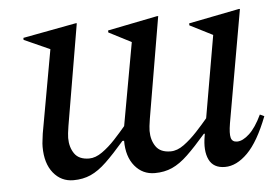

<svg xmlns="http://www.w3.org/2000/svg" viewBox="-41 -514 844 578"><g transform="rotate(-5 381.5 -225.0)"><path d="M159 10Q122 10 98.5 -19Q75 -48 75 -98Q75 -108 76.5 -118Q78 -128 79 -138L124 -389L46 -424V-430L206 -460H210L158 -154Q154 -129 154 -118Q154 -90 167.5 -70.5Q181 -51 212 -51Q231 -51 251.5 -65.5Q272 -80 291 -100.5Q310 -121 325 -139L370 -389L302 -424V-430L452 -460H456L404 -154Q400 -129 400 -118Q400 -90 413.5 -70.5Q427 -51 458 -51Q478 -51 498.5 -66Q519 -81 538.5 -102Q558 -123 573 -141L616 -389L547 -424V-430L699 -460H703L643 -119Q638 -89 641.5 -76Q645 -63 660 -63Q677 -63 697 -81.5Q717 -100 735 -138L748 -132Q719 -57 685.5 -23.5Q652 10 617 10Q582 10 569 -17Q556 -44 564 -89L565 -95H562Q530 -58 505.5 -34.5Q481 -11 457.5 -0.5Q434 10 405 10Q368 10 344.5 -18.5Q321 -47 321 -95H316Q284 -58 259.5 -34.5Q235 -11 211.5 -0.5Q188 10 159 10Z"/></g></svg>

Font: Spectral
Style: Italic
Weight: 400
Italic angle: -10°
Designer: Jean-Baptiste Levee
Foundry: Production Type
Version: Version 2.001